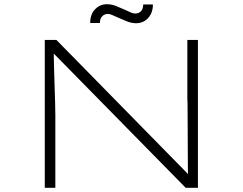

<svg xmlns="http://www.w3.org/2000/svg" viewBox="-20 -889 1149 909"><path d="M192 0V-700H247L881 -54L871 -28Q870 -43 869.5 -87Q869 -131 869 -186.5Q869 -242 868.5 -293.5Q868 -345 868 -380.5Q868 -416 867 -417V-700H917V0H859L230 -640L234 -668Q234 -661 234.5 -632.5Q235 -604 236 -564Q237 -524 238.5 -481Q240 -438 241 -401.5Q242 -365 242 -344V0ZM625 -779Q603 -779 582 -787.5Q561 -796 538 -806Q526 -811 513.5 -817Q501 -823 490 -823Q475 -823 464 -812Q453 -801 453 -780H407Q407 -821 430 -845Q453 -869 486 -869Q508 -869 528.5 -861Q549 -853 573 -842Q584 -837 597 -831Q610 -825 621 -825Q636 -825 647 -835.5Q658 -846 658 -868H704Q704 -841 693.5 -821Q683 -801 665 -790Q647 -779 625 -779Z"/></svg>

Font: Lexend Zetta ExtraLight
Style: Regular
Weight: 250
Version: Version 1.007